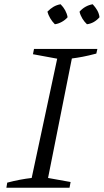

<svg xmlns="http://www.w3.org/2000/svg" viewBox="-20 -883 488 903"><path d="M10 0 14 -24Q44 -32 73 -37.5Q102 -43 129 -46L249 -607L135 -628L140 -653H438L433 -631Q395 -621 368.5 -616Q342 -611 318 -608L206 -46L312 -27L307 0ZM265 -863Q278 -850 286.5 -834.5Q295 -819 298 -802Q287 -789 270.5 -780Q254 -771 238 -769Q225 -782 216 -797.5Q207 -813 203 -828Q216 -842 231.5 -851Q247 -860 265 -863ZM416 -863Q429 -849 437.5 -834Q446 -819 448 -802Q436 -788 421 -779.5Q406 -771 389 -769Q377 -780 367.5 -795.5Q358 -811 354 -828Q366 -842 382 -851Q398 -860 416 -863Z"/></svg>

Font: Piazzolla Thin Light
Style: Italic
Weight: 300
Italic angle: -11.3°
Version: Version 2.005